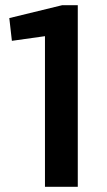

<svg xmlns="http://www.w3.org/2000/svg" viewBox="-20 -723 413 743"><path d="M281 0H154V-583L26 -565L16 -653L221 -703H281Z"/></svg>

Font: Pathway Extreme 8pt Thin 12pt SemiBold
Style: Regular
Weight: 600
Version: Version 1.001;gftools[0.9.26]